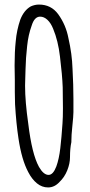

<svg xmlns="http://www.w3.org/2000/svg" viewBox="-20 -794 395 842"><path d="M104 -39Q75 -93 61 -187Q51 -252 46 -337L45 -390V-444Q44 -470 44 -507Q44 -567 49 -613Q53 -661 69 -708Q85 -749 115 -766Q133 -774 151 -774Q204 -774 235 -732Q269 -685 280 -627Q296 -557 298 -493Q302 -422 302 -359V-302Q302 -285 297 -238Q293 -201 293 -175V-171Q287 -143 287 -105Q287 -77 275 -47Q263 -17 241 4Q219 28 191 28Q164 28 142 10Q120 -8 104 -39ZM227 -64Q239 -97 244.5 -144.5Q250 -192 254 -252Q256 -278 256 -319L255 -411Q253 -465 243 -546Q235 -615 213 -668Q203 -693 188 -707Q173 -721 156 -721Q131 -721 119 -682Q104 -641 99 -592Q93 -539 92 -491L91 -458Q90 -444 90 -420V-416Q90 -349 104 -251Q120 -118 151 -62Q171 -27 193 -27Q213 -27 227 -64Z"/></svg>

Font: Amatic SC
Style: Bold
Weight: 700
Designer: Multiple Designers
Foundry: Vernon Adams
Version: Version 2.505